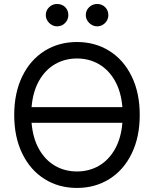

<svg xmlns="http://www.w3.org/2000/svg" viewBox="-20 -926 767 956"><path d="M363.3 9.8Q272.5 9.8 201.7 -34.7Q130.9 -79.1 90.8 -161.4Q50.8 -243.7 50.8 -353.5Q50.8 -463.4 90.8 -545.7Q130.9 -627.9 201.7 -672.4Q272.5 -716.8 363.3 -716.8Q453.6 -716.8 524.7 -672.4Q595.7 -627.9 635.7 -545.7Q675.8 -463.4 675.8 -353.5Q675.8 -243.7 635.7 -161.4Q595.7 -79.1 524.7 -34.7Q453.6 9.8 363.3 9.8ZM363.3 -72.3Q423.3 -72.3 472.2 -100.3Q521 -128.4 552 -182.9Q583 -237.3 589.4 -314.5H137.2Q143.6 -237.3 174.6 -182.9Q205.6 -128.4 254.4 -100.3Q303.2 -72.3 363.3 -72.3ZM589.4 -392.6Q583 -469.7 552 -524.2Q521 -578.6 472.2 -606.7Q423.3 -634.8 363.3 -634.8Q303.2 -634.8 254.4 -606.7Q205.6 -578.6 174.6 -524.2Q143.6 -469.7 137.2 -392.6ZM208 -850.6Q208 -874 224.6 -890.1Q241.2 -906.2 263.7 -906.2Q288.6 -906.2 304.4 -890.6Q320.3 -875 320.3 -850.6Q320.3 -828.1 304.2 -811.5Q288.1 -794.9 263.7 -794.9Q249.5 -794.9 236.6 -802.7Q223.6 -810.5 215.8 -823.5Q208 -836.4 208 -850.6ZM407.2 -850.6Q407.2 -874.5 424.1 -890.4Q440.9 -906.2 463.9 -906.2Q487.3 -906.2 503.4 -890.4Q519.5 -874.5 519.5 -850.6Q519.5 -835.9 512.2 -823.2Q504.9 -810.5 491.9 -802.7Q479 -794.9 463.9 -794.9Q449.2 -794.9 436 -802.7Q422.9 -810.5 415 -823.5Q407.2 -836.4 407.2 -850.6Z"/></svg>

Font: Pretendard
Style: Regular
Weight: 400
Designer: Base glyphs from Inter by Rasmus Andersson; Hangeul glyphs from Noto Sans CJK(Source Han Sans) by Jang Soo-young and Kan
Foundry: Kil Hyung-jin
Version: Version 1.309